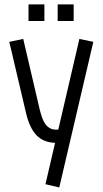

<svg xmlns="http://www.w3.org/2000/svg" viewBox="-20 -636 464 868"><path d="M85 -460 159.7 -140.1Q164.1 -122.6 169.7 -106.2Q175.3 -89.8 183.6 -77.4Q191.9 -64.9 204.1 -57.4Q216.3 -49.8 234.9 -49.8Q237.3 -49.8 239.3 -49.8Q241.2 -49.8 243.7 -50.8L338.9 -460L401.9 -446.8L248 211.4L185.5 196.8L229 9.8Q175.8 7.8 144.5 -25.1Q113.3 -58.1 97.7 -125L22 -446.8ZM180.7 -616.2V-541H108.9V-616.2ZM313 -616.2V-541H240.7V-616.2Z"/></svg>

Font: Aubrey
Style: Regular
Weight: 400
Designer: Gayaneh Bagdasaryan | Cyreal.org
Foundry: Gayaneh Bagdasaryan | Cyreal.org
Version: Version 1.000